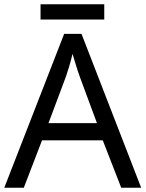

<svg xmlns="http://www.w3.org/2000/svg" viewBox="-20 -875 679 895"><path d="M545 0 459 -221H176L91 0H0L279 -717H360L638 0ZM352 -517Q349 -525 342 -546Q335 -567 328.5 -589.5Q322 -612 318 -624Q311 -593 302 -563.5Q293 -534 287 -517L206 -301H432ZM466 -855V-784H169V-855Z"/></svg>

Font: Noto Sans Marchen
Style: Regular
Weight: 400
Designer: Monotype Design Team
Foundry: Monotype Imaging Inc.
Version: Version 2.003; ttfautohint (v1.8.4.7-5d5b)